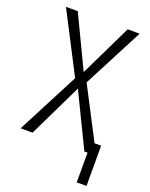

<svg xmlns="http://www.w3.org/2000/svg" viewBox="-162 -795 823 1053"><g transform="rotate(20 249.5 -269.0)"><path d="M477.5 -61.5V173.3H420.4V0H401.9L250.5 -312L99.6 0H29.8L216.8 -360.4L35.6 -710.9H104.5L249.5 -408.2L396 -710.9H465.8L283.7 -360.4L439 -61.5Z"/></g></svg>

Font: RobotoCondensed-Light
Style: Light
Weight: 300
Designer: Google
Version: Version 1.200311; 2013